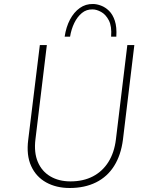

<svg xmlns="http://www.w3.org/2000/svg" viewBox="-20 -931 746 959"><path d="M157 -235Q149 -169 169 -122Q189 -75 231.5 -50Q274 -25 332 -25Q396 -25 444 -50Q492 -75 521.5 -122Q551 -169 559 -235L616 -706H651L594 -233Q584 -156 550 -102Q516 -48 459.5 -20Q403 8 328 8Q261 8 210.5 -20Q160 -48 135.5 -102Q111 -156 121 -233L179 -706H214ZM445 -911Q463 -911 484.5 -903Q506 -895 524.5 -877Q543 -859 553.5 -827.5Q564 -796 561 -748H535Q539 -800 523.5 -829.5Q508 -859 485 -871.5Q462 -884 443 -884Q412 -885 389 -866Q366 -847 351 -816Q336 -785 330 -748H303Q310 -796 329.5 -833Q349 -870 378.5 -891Q408 -912 445 -911Z"/></svg>

Font: Josefin Sans Thin ExtraLight
Style: Italic
Weight: 250
Italic angle: -7°
Version: Version 2.000